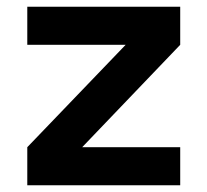

<svg xmlns="http://www.w3.org/2000/svg" viewBox="-20 -550 616 570"><path d="M61 0H515V-113H224L515 -417V-530H61V-417H353L61 -113Z"/></svg>

Font: Iosevka Sparkle Extrabold
Style: Regular
Weight: 800
Designer: Belleve Invis
Foundry: Belleve Invis
Version: Version 4.5.0; ttfautohint (v1.8.3)